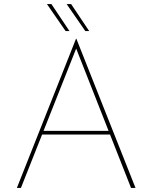

<svg xmlns="http://www.w3.org/2000/svg" viewBox="-20 -925 749 945"><path d="M63 0 354 -734H356L647 0H625L349 -701L362 -704L83 0ZM184 -281H527L529 -263H182ZM211 -905H233L322 -772H303ZM308 -905H330L419 -772H400Z"/></svg>

Font: Josefin Sans Thin Thin
Style: Regular
Weight: 250
Version: Version 2.001